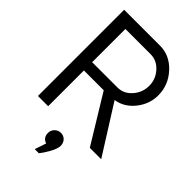

<svg xmlns="http://www.w3.org/2000/svg" viewBox="-293 -843 1181 1181"><g transform="rotate(45 297.5 -252.5)"><path d="M595.2 0H496.1L306.2 -311H133.8V0H44.9V-750H356Q441.9 -750 503.9 -682.6Q565.9 -615.2 565.9 -525.9Q565.9 -449.7 516.8 -388.4Q467.8 -327.1 396 -315.9ZM353 -382.8Q408.2 -382.8 446.5 -426.5Q484.9 -470.2 484.9 -528.1Q484.9 -585.9 446 -628.9Q407.2 -671.9 353 -671.9H133.8V-382.8ZM287.1 170.9Q249 157.7 249 117.2Q249 93.3 265.6 76.7Q282.2 60.1 306.2 60.1Q329.1 60.1 345 76.4Q360.8 92.8 360.8 117.2Q360.8 144 337.4 185.1Q314 226.1 297.9 245.1H262.2Z"/></g></svg>

Font: Oakes Grotesk
Style: Regular
Weight: 400
Designer: Samuel Oakes
Foundry: Samuel Oakes
Version: Version 1.0 | wf-rip DC20170320